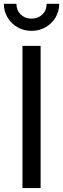

<svg xmlns="http://www.w3.org/2000/svg" viewBox="-27 -962 323 982"><path d="M180.7 -727.5V0H87.9V-727.5ZM134.3 -804.2Q94.7 -804.2 62.7 -822.5Q30.8 -840.8 11.7 -872.3Q-7.3 -903.8 -7.3 -942.4H57.1Q57.1 -909.2 78.9 -887.9Q100.6 -866.7 134.3 -866.7Q168 -866.7 189.7 -887.9Q211.4 -909.2 211.4 -942.4H275.9Q275.9 -903.8 257.1 -872.6Q238.3 -841.3 206.3 -822.8Q174.3 -804.2 134.3 -804.2Z"/></svg>

Font: Inter
Style: Regular
Weight: 400
Designer: Rasmus Andersson
Foundry: rsms
Version: Version 4.001;git-9221beed3